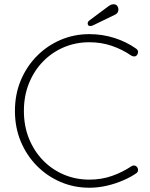

<svg xmlns="http://www.w3.org/2000/svg" viewBox="-20 -870 702 900"><path d="M618 -642Q626 -636 627 -628.5Q628 -621 623 -613Q618 -606 610.5 -605.5Q603 -605 596 -609Q554 -638 504.5 -655Q455 -672 399 -672Q335 -672 279.5 -648.5Q224 -625 182 -582Q140 -539 116 -480Q92 -421 92 -350Q92 -279 116 -220Q140 -161 182 -118Q224 -75 279.5 -51.5Q335 -28 399 -28Q455 -28 504 -45Q553 -62 595 -90Q602 -95 610 -94Q618 -93 623 -86Q628 -79 627 -71Q626 -63 619 -58Q595 -41 558.5 -25Q522 -9 481 0.5Q440 10 399 10Q327 10 264 -17Q201 -44 153 -92.5Q105 -141 77.5 -206.5Q50 -272 50 -350Q50 -428 77.5 -493.5Q105 -559 153 -607.5Q201 -656 264 -683Q327 -710 399 -710Q460 -710 516.5 -692Q573 -674 618 -642ZM403 -748Q396 -748 393.5 -752Q391 -756 391 -760Q391 -765 393.5 -768.5Q396 -772 400 -775L490 -842Q494 -845 499.5 -847.5Q505 -850 512 -850Q524 -850 529.5 -842.5Q535 -835 535 -826Q535 -817 531.5 -811.5Q528 -806 521 -802L424 -755Q420 -753 414.5 -750.5Q409 -748 403 -748Z"/></svg>

Font: Quicksand Variable Light
Style: Regular
Weight: 300
Designer: Andrew Paglinawan
Foundry: Andrew Paglinawan
Version: Version 3.004